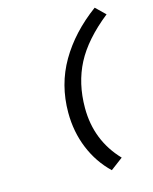

<svg xmlns="http://www.w3.org/2000/svg" viewBox="-132 -821 865 1085"><g transform="rotate(-15 300.0 -278.0)"><path d="M384.8 178.2Q311 107.9 271 10.5Q231 -86.9 231 -199.2Q231 -362.3 309.1 -496.1Q387.2 -629.9 528.8 -733.9L584 -680.2Q447.8 -572.3 388.4 -458.3Q329.1 -344.2 329.1 -200.2Q329.1 -9.8 457 124Z"/></g></svg>

Font: Office Code Pro Medium Italic
Style: Regular
Weight: 500
Italic angle: -9°
Designer: Nathan Rutzky & Paul D. Hunt
Foundry: Adobe Systems Incorporated
Version: Version 1.004;PS 001.004;hotconv 1.0.70;makeotf.lib2.5.58329